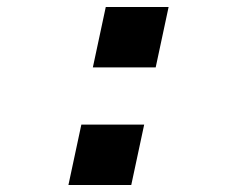

<svg xmlns="http://www.w3.org/2000/svg" viewBox="-20 -530 690 550"><path d="M283 -510H463L426 -337H246ZM213 -173H393L356 0H176Z"/></svg>

Font: Azeret Mono
Style: Bold Italic
Weight: 700
Italic angle: -12°
Designer: Martin Vácha
Foundry: Displaay
Version: Version 1.000; Glyphs 3.0.3, build 3074